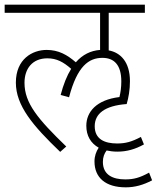

<svg xmlns="http://www.w3.org/2000/svg" viewBox="-20 -642 672 823"><path d="M180 -428C119 -428 48 -389 48 -288C48 -189 121 -103 238 9L264 -14C142 -132 85 -200 85 -287C85 -348 119 -392 183 -392C223 -392 252 -376 285 -347C267 -318 252 -281 240 -235L276 -225C311 -359 361 -394 419 -394C469 -394 500 -364 500 -293C500 -269 497 -246 492 -226C393 -214 350 -162 350 -103C350 -60 369 -28 403 -9C392 8 385 27 385 50C385 120 433 161 519 161C558 161 594 151 632 131L619 98C579 120 553 127 517 127C464 127 421 108 421 52C421 32 427 16 437 3C451 6 466 8 483 8C523 8 559 -2 597 -23L584 -55C544 -34 518 -27 482 -27C429 -27 386 -45 386 -101C386 -154 428 -189 523 -196C531 -223 537 -257 537 -294C537 -377 496 -417 446 -426V-587H601V-622H0V-587H409V-428C369 -425 334 -408 305 -375C268 -407 231 -428 180 -428Z"/></svg>

Font: Noto Sans SemiCondensed ExtraLight
Style: Italic
Weight: 200
Width: 4
Italic angle: -12°
Designer: Monotype Design Team
Foundry: Monotype Imaging Inc.
Version: Version 2.013